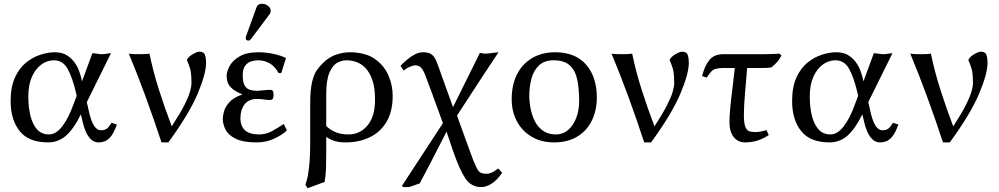

<svg xmlns="http://www.w3.org/2000/svg" viewBox="-20 -741 5272 1013"><path d="M438 -202.1 452.1 -140.6Q473.6 -53.7 511.7 -53.7Q532.2 -53.7 543.2 -61.8Q554.2 -69.8 568.4 -93.3L596.7 -84Q579.6 -34.2 557.4 -12Q535.2 10.3 500.5 10.3Q441.9 10.3 416.5 -96.2L406.7 -137.7Q368.2 -59.6 327.6 -24.7Q287.1 10.3 233.4 10.3Q131.3 10.3 83.7 -49.6Q36.1 -109.4 36.1 -207.5Q36.1 -281.2 58.3 -330.8Q80.6 -380.4 116.2 -409.7Q151.9 -439 192.6 -452.1Q233.4 -465.3 269 -465.3Q306.6 -465.3 331.8 -450Q356.9 -434.6 373 -411.9Q389.2 -389.2 397.5 -366Q405.8 -342.8 409.2 -327.1Q412.6 -311.5 412.6 -311.5L467.3 -460Q479.5 -460 493.2 -457.5Q506.8 -455.1 518.1 -455.1Q529.8 -455.1 542 -457.5Q554.2 -460 565.4 -460ZM384.8 -235.4 379.4 -257.8Q361.3 -334 336.4 -378.4Q311.5 -422.9 264.2 -422.9Q229 -422.9 198.2 -400.6Q167.5 -378.4 148.4 -335.9Q129.4 -293.5 129.4 -232.4Q129.4 -174.8 140.6 -129.9Q151.9 -85 175.5 -58.3Q199.2 -31.7 238.8 -31.7Q275.4 -31.7 308.3 -74.2Q341.3 -116.7 368.2 -191.9Z M886.2 -74.2Q931.6 -144.5 953.4 -187.7Q975.1 -231 982.7 -258.1Q990.2 -285.2 990.2 -303.2Q990.2 -356 982.7 -379.9Q975.1 -403.8 965.8 -424.8Q974.1 -441.9 997.1 -455.1Q1020 -468.3 1031.2 -468.3Q1056.2 -468.3 1061.8 -450.4Q1067.4 -432.6 1067.4 -410.6Q1067.4 -352.1 1022.5 -245.8Q977.5 -139.6 868.2 10.3H832Q793.9 -106 750 -226.3Q706.1 -346.7 659.7 -458Q671.9 -456.1 687.5 -455.6Q703.1 -455.1 715.3 -455.1Q727.5 -455.1 742.7 -455.6Q757.8 -456.1 768.6 -458Q787.6 -364.7 818.8 -266.8Q850.1 -168.9 886.2 -74.2Z M1342.3 -422.9Q1326.2 -422.9 1307.1 -417.7Q1288.1 -412.6 1274.4 -395.5Q1260.7 -378.4 1260.7 -343.8Q1260.7 -307.6 1270.8 -290Q1280.8 -272.5 1298.6 -267.1Q1316.4 -261.7 1338.9 -261.7Q1339.8 -261.7 1354.7 -263.4Q1369.6 -265.1 1385.5 -266.1Q1401.4 -267.1 1403.3 -267.1Q1418.5 -267.1 1420.9 -258.5Q1423.3 -250 1423.3 -240.7Q1423.3 -231 1420.4 -222.2Q1417.5 -213.4 1402.3 -213.4Q1398.4 -213.4 1384.5 -214.8Q1370.6 -216.3 1356.9 -217.8Q1343.3 -219.2 1337.9 -219.2Q1293 -219.2 1270.8 -190.7Q1248.5 -162.1 1248.5 -117.7Q1248.5 -31.7 1346.7 -31.7Q1383.3 -31.7 1414.6 -48.8Q1445.8 -65.9 1477.1 -86.9L1493.7 -52.7Q1467.3 -28.3 1425.8 -9Q1384.3 10.3 1334.5 10.3Q1262.7 10.3 1223.4 -9Q1184.1 -28.3 1169.7 -57.6Q1155.3 -86.9 1155.3 -114.3Q1155.3 -127.4 1161.4 -151.6Q1167.5 -175.8 1189.7 -201.2Q1211.9 -226.6 1259.3 -242.7Q1220.2 -257.8 1198 -280Q1175.8 -302.2 1175.8 -341.3Q1175.8 -362.3 1190.9 -391.6Q1206.1 -420.9 1243.4 -443.1Q1280.8 -465.3 1343.3 -465.3Q1383.3 -465.3 1422.6 -456.8Q1461.9 -448.2 1486.3 -436L1488.3 -432.6L1463.9 -356L1450.2 -355Q1430.2 -392.1 1401.6 -407.5Q1373 -422.9 1342.3 -422.9ZM1363.8 -721.2Q1378.9 -721.2 1393.6 -710.4Q1408.2 -699.7 1408.2 -683.6Q1408.2 -672.9 1401.4 -664.6L1304.2 -535.2Q1297.9 -526.9 1291 -526.9Q1276.4 -526.9 1276.4 -540.5Q1276.4 -544.9 1278.8 -551.3L1333.5 -702.6Q1339.8 -721.2 1363.8 -721.2Z M1692.4 219.2 1602.5 252 1591.3 233.4Q1598.6 215.3 1603.8 188.2Q1608.9 161.1 1612.8 118.7Q1616.7 76.2 1616.7 10.3V-195.3Q1616.7 -268.1 1626.7 -309.1Q1636.7 -350.1 1651.9 -371.1Q1667 -392.1 1681.2 -405.8Q1714.8 -439.9 1752.7 -452.6Q1790.5 -465.3 1827.1 -465.3Q1866.7 -465.3 1903.1 -455.3Q1939.5 -445.3 1967.3 -422.9Q2008.8 -391.1 2030.3 -340.8Q2051.8 -290.5 2051.8 -234.4Q2051.8 -153.8 2019.8 -99.1Q1987.8 -44.4 1931.4 -17.1Q1875 10.3 1803.7 10.3Q1770 10.3 1746.8 3.2Q1723.6 -3.9 1701.2 -18.1V64.9Q1701.2 110.4 1700 148.9Q1698.7 187.5 1692.4 219.2ZM1958.5 -210.9Q1959.5 -275.4 1944.8 -317.9Q1930.2 -360.4 1905.8 -384.8Q1885.7 -404.8 1860.4 -413.8Q1835 -422.9 1806.2 -422.9Q1783.7 -422.9 1759.3 -409.7Q1734.9 -396.5 1718 -357.7Q1701.2 -318.8 1701.2 -241.7V-76.2Q1725.6 -52.7 1754.2 -42.2Q1782.7 -31.7 1818.8 -31.7Q1879.4 -31.7 1918.9 -79.1Q1958.5 -126.5 1958.5 -210.9Z M2252 -269Q2233.9 -318.8 2222.9 -346.4Q2211.9 -374 2200.2 -385.3Q2188.5 -396.5 2169.4 -396.5Q2161.1 -396.5 2141.8 -388.4Q2122.6 -380.4 2110.4 -368.2L2093.3 -393.6Q2107.4 -409.2 2126.7 -425.5Q2146 -441.9 2168.2 -453.6Q2190.4 -465.3 2210.9 -465.3Q2243.7 -465.3 2259.5 -452.1Q2275.4 -439 2287.6 -405.5Q2299.8 -372.1 2320.8 -312.5L2370.1 -175.8L2512.2 -462.4Q2512.2 -462.4 2521.7 -460.2Q2531.2 -458 2536.1 -458Q2549.3 -458 2566.7 -460.2Q2584 -462.4 2597.2 -463.9Q2610.4 -465.3 2610.4 -465.3L2535.2 -352.1L2391.1 -131.3L2458 53.7Q2479 112.3 2491.5 138.2Q2503.9 164.1 2515.4 169.9Q2526.9 175.8 2548.3 175.8Q2573.7 175.8 2606 149.4Q2606 149.4 2608.4 149.4Q2610.4 149.4 2610.4 149.4L2629.4 170.9Q2600.1 212.4 2571.8 229.2Q2543.5 246.1 2519 246.1Q2466.3 246.1 2435.5 200.4Q2404.8 154.8 2371.1 57.6L2335.9 -46.4L2243.7 133.3L2194.3 226.6L2138.7 246.1H2107.4L2100.6 239.7L2316.9 -91.3Z M2679.7 -217.3Q2679.7 -292.5 2707.5 -348.1Q2735.4 -403.8 2787.4 -434.6Q2839.4 -465.3 2908.2 -465.3Q3015.6 -465.3 3072.3 -400.1Q3128.9 -335 3128.9 -226.6Q3128.9 -157.7 3102.1 -103.8Q3075.2 -49.8 3024.7 -19.8Q2974.1 10.3 2904.3 10.3Q2834.5 10.3 2783.9 -20.3Q2733.4 -50.8 2706.5 -102.3Q2679.7 -153.8 2679.7 -217.3ZM2900.9 -422.9Q2851.6 -422.9 2823.2 -395.5Q2794.9 -368.2 2783.7 -325.2Q2772.5 -282.2 2772.5 -235.4Q2772.5 -204.6 2779.1 -169.7Q2785.6 -134.8 2801 -103.3Q2816.4 -71.8 2844 -51.8Q2871.6 -31.7 2913.6 -31.7Q2949.7 -31.7 2976.8 -54.7Q3003.9 -77.6 3019.8 -117.7Q3035.6 -157.7 3035.6 -207.5Q3035.6 -272.5 3025.6 -320.8Q3015.6 -369.1 2986.3 -396Q2957 -422.9 2900.9 -422.9Z M3433.1 -74.2Q3478.5 -144.5 3500.2 -187.7Q3522 -231 3529.5 -258.1Q3537.1 -285.2 3537.1 -303.2Q3537.1 -356 3529.5 -379.9Q3522 -403.8 3512.7 -424.8Q3521 -441.9 3543.9 -455.1Q3566.9 -468.3 3578.1 -468.3Q3603 -468.3 3608.6 -450.4Q3614.3 -432.6 3614.3 -410.6Q3614.3 -352.1 3569.3 -245.8Q3524.4 -139.6 3415 10.3H3378.9Q3340.8 -106 3296.9 -226.3Q3252.9 -346.7 3206.5 -458Q3218.8 -456.1 3234.4 -455.6Q3250 -455.1 3262.2 -455.1Q3274.4 -455.1 3289.6 -455.6Q3304.7 -456.1 3315.4 -458Q3334.5 -364.7 3365.7 -266.8Q3397 -168.9 3433.1 -74.2Z M3921.9 -382.3Q3914.6 -295.4 3909.7 -236.3Q3904.8 -177.2 3904.8 -133.3Q3904.8 -91.3 3912.8 -70.6Q3920.9 -49.8 3939.9 -46.4Q3947.3 -45.4 3953.6 -44.9Q3960 -44.4 3967.3 -44.4Q3992.7 -44.4 4023.9 -54.7L4036.1 -28.3Q4003.4 -7.3 3973.6 1.5Q3943.8 10.3 3910.6 10.3Q3874 10.3 3851.3 -17.6Q3828.6 -45.4 3828.6 -97.2Q3828.6 -126.5 3832.8 -171.4Q3836.9 -216.3 3844 -271Q3851.1 -325.7 3856.9 -382.3H3797.4Q3772.5 -382.3 3757.6 -378.2Q3742.7 -374 3732.7 -363.5Q3722.7 -353 3708.5 -331.5L3684.1 -339.8Q3698.2 -394.5 3723.1 -424.8Q3748 -455.1 3797.4 -455.1H4010.7Q4051.3 -455.1 4092.8 -458L4103 -448.2Q4093.8 -429.2 4081.1 -414.8Q4068.4 -400.4 4050.3 -385.7Q4038.1 -383.3 4025.4 -382.8Q4012.7 -382.3 4000.5 -382.3Z M4561 -202.1 4575.2 -140.6Q4596.7 -53.7 4634.8 -53.7Q4655.3 -53.7 4666.3 -61.8Q4677.2 -69.8 4691.4 -93.3L4719.7 -84Q4702.6 -34.2 4680.4 -12Q4658.2 10.3 4623.5 10.3Q4564.9 10.3 4539.6 -96.2L4529.8 -137.7Q4491.2 -59.6 4450.7 -24.7Q4410.2 10.3 4356.4 10.3Q4254.4 10.3 4206.8 -49.6Q4159.2 -109.4 4159.2 -207.5Q4159.2 -281.2 4181.4 -330.8Q4203.6 -380.4 4239.3 -409.7Q4274.9 -439 4315.7 -452.1Q4356.4 -465.3 4392.1 -465.3Q4429.7 -465.3 4454.8 -450Q4480 -434.6 4496.1 -411.9Q4512.2 -389.2 4520.5 -366Q4528.8 -342.8 4532.2 -327.1Q4535.6 -311.5 4535.6 -311.5L4590.3 -460Q4602.5 -460 4616.2 -457.5Q4629.9 -455.1 4641.1 -455.1Q4652.8 -455.1 4665 -457.5Q4677.2 -460 4688.5 -460ZM4507.8 -235.4 4502.4 -257.8Q4484.4 -334 4459.5 -378.4Q4434.6 -422.9 4387.2 -422.9Q4352.1 -422.9 4321.3 -400.6Q4290.5 -378.4 4271.5 -335.9Q4252.4 -293.5 4252.4 -232.4Q4252.4 -174.8 4263.7 -129.9Q4274.9 -85 4298.6 -58.3Q4322.3 -31.7 4361.8 -31.7Q4398.4 -31.7 4431.4 -74.2Q4464.4 -116.7 4491.2 -191.9Z M5009.3 -74.2Q5054.7 -144.5 5076.4 -187.7Q5098.1 -231 5105.7 -258.1Q5113.3 -285.2 5113.3 -303.2Q5113.3 -356 5105.7 -379.9Q5098.1 -403.8 5088.9 -424.8Q5097.2 -441.9 5120.1 -455.1Q5143.1 -468.3 5154.3 -468.3Q5179.2 -468.3 5184.8 -450.4Q5190.4 -432.6 5190.4 -410.6Q5190.4 -352.1 5145.5 -245.8Q5100.6 -139.6 4991.2 10.3H4955.1Q4917 -106 4873 -226.3Q4829.1 -346.7 4782.7 -458Q4794.9 -456.1 4810.5 -455.6Q4826.2 -455.1 4838.4 -455.1Q4850.6 -455.1 4865.7 -455.6Q4880.9 -456.1 4891.6 -458Q4910.6 -364.7 4941.9 -266.8Q4973.1 -168.9 5009.3 -74.2Z"/></svg>

Font: Kurinto Seri
Style: Regular
Weight: 400
Designer: Kurinto was developed by Clint Goss from a range of fonts that are compatible with the SIL Open Font License Version 1.1
Foundry: Clinton F. Goss
Version: Version 2.196; July 25, 2020